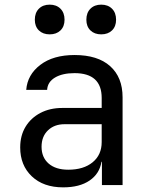

<svg xmlns="http://www.w3.org/2000/svg" viewBox="-20 -797 640 827"><path d="M252 10Q167 10 117 -37.5Q67 -85 67 -162Q67 -213 90 -251Q113 -289 154 -310.5Q195 -332 248 -332H418V-375Q418 -482 301 -482Q249 -482 217 -463Q185 -444 183 -410H93Q98 -475 153.5 -517.5Q209 -560 301 -560Q401 -560 454.5 -512Q508 -464 508 -378V0H419V-100H417Q409 -49 366 -19.5Q323 10 252 10ZM274 -66Q340 -66 379 -98Q418 -130 418 -185V-262H258Q214 -262 186.5 -235.5Q159 -209 159 -165Q159 -119 189.5 -92.5Q220 -66 274 -66ZM416 -649Q387 -649 369.5 -666Q352 -683 352 -712Q352 -742 369.5 -759.5Q387 -777 416 -777Q445 -777 462.5 -759.5Q480 -742 480 -712Q480 -683 462.5 -666Q445 -649 416 -649ZM194 -649Q165 -649 147.5 -666Q130 -683 130 -712Q130 -742 147.5 -759.5Q165 -777 194 -777Q223 -777 240.5 -759.5Q258 -742 258 -712Q258 -683 240.5 -666Q223 -649 194 -649Z"/></svg>

Font: JetBrainsMono NFM
Style: Regular
Weight: 400
Monospace: yes
Designer: Philipp Nurullin, Konstantin Bulenkov
Foundry: JetBrains
Version: Version 2.304; ttfautohint (v1.8.4.7-5d5b);Nerd Fonts 3.3.0